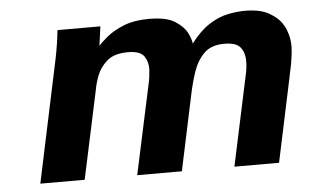

<svg xmlns="http://www.w3.org/2000/svg" viewBox="-42 -578 1029 640"><g transform="rotate(-5 472.0 -258.0)"><path d="M68.4 0 155.3 -410.2Q165 -457 169.9 -504.9H313.5L304.7 -440.4Q314.5 -452.1 335.9 -469.7Q357.4 -487.3 392.1 -501.5Q426.8 -515.6 476.6 -515.6Q535.2 -515.6 564 -497.1Q592.8 -478.5 603.5 -456.5Q614.3 -434.6 615.2 -420.9Q645.5 -460.9 677.2 -481.4Q709 -502 740.2 -508.3Q771.5 -514.6 796.9 -514.6Q847.7 -514.6 876.5 -498.5Q905.3 -482.4 918 -463.9Q930.7 -445.3 933.6 -433.6Q945.3 -402.3 941.4 -365.2Q937.5 -328.1 929.7 -295.9L927.7 -285.2L867.2 0H717.8L781.2 -296.9Q788.1 -324.2 787.6 -350.6Q787.1 -377 772.9 -394Q758.8 -411.1 719.7 -411.1Q675.8 -411.1 651.9 -387.2Q627.9 -363.3 615.7 -327.1Q603.5 -291 595.7 -252.9L542 0H392.6L457 -299.8Q461.9 -320.3 463.4 -346.2Q464.8 -372.1 451.7 -391.6Q438.5 -411.1 397.5 -411.1Q350.6 -411.1 326.7 -389.6Q302.7 -368.2 293 -341.8Q283.2 -315.4 280.3 -296.9L216.8 0Z"/></g></svg>

Font: FreeUniversal
Style: BoldItalic
Weight: 700
Italic angle: -11°
Version: Version 1.001 March 22, 2017